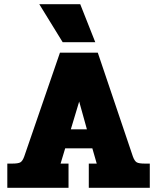

<svg xmlns="http://www.w3.org/2000/svg" viewBox="-20 -899 752 919"><path d="M168 -879H364L436 -697H280ZM15 -116H39Q67 -116 77.5 -122Q88 -128 96 -150L267 -647H448L616 -150Q624 -128 634.5 -122Q645 -116 673 -116H697V0H405V-116H443L422 -189H292L270 -116H308V0H15ZM396 -280 359 -413 319 -280Z"/></svg>

Font: Pridi
Style: Bold
Weight: 700
Designer: Katatrad Team
Foundry: CadsonDemak
Version: Version 1.001